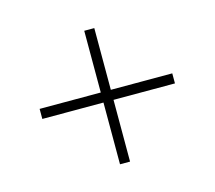

<svg xmlns="http://www.w3.org/2000/svg" viewBox="-75 -650 722 646"><g transform="rotate(-15 286.0 -326.5)"><path d="M268 -309V-94H303V-309H517V-344H303V-559H268V-344H55V-309Z"/></g></svg>

Font: Noto Sans Telugu ExtraLight
Style: Regular
Weight: 200
Designer: Jelle Bosma - Monotype Design Team
Foundry: Monotype Imaging Inc.
Version: Version 2.005